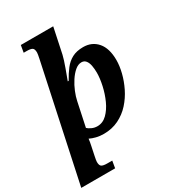

<svg xmlns="http://www.w3.org/2000/svg" viewBox="-264 -884 1120 1247"><g transform="rotate(-30 296.5 -260.0)"><path d="M154 -622Q157 -635 159 -648Q161 -661 161 -665Q161 -692 149 -699.5Q137 -707 108 -707H85L94 -760H337L297 -570Q294 -556 286.5 -532.5Q279 -509 269.5 -483Q260 -457 252 -435.5Q244 -414 240 -403H247Q270 -445 295 -477.5Q320 -510 354 -528Q388 -546 437 -546Q503 -546 543 -499.5Q583 -453 583 -365Q583 -322 570.5 -271.5Q558 -221 533.5 -171Q509 -121 472 -80Q435 -39 385 -14.5Q335 10 273 10Q243 10 217 3.5Q191 -3 171 -13Q170 -5 168 9Q166 23 163 35L149 102Q146 115 144 128Q142 141 142 145Q142 172 154.5 179.5Q167 187 195 187H233L224 240H-30ZM262 -54Q303 -54 334.5 -85Q366 -116 387.5 -163.5Q409 -211 420.5 -263.5Q432 -316 432 -358Q432 -385 427.5 -410Q423 -435 411 -450.5Q399 -466 378 -466Q353 -466 329 -445.5Q305 -425 284.5 -393.5Q264 -362 249.5 -326.5Q235 -291 229 -261L191 -82Q200 -73 219.5 -63.5Q239 -54 262 -54Z"/></g></svg>

Font: Noto Serif
Style: Bold Italic
Weight: 700
Italic angle: -12°
Designer: Monotype Design Team
Foundry: Monotype Imaging Inc.
Version: Version 2.013